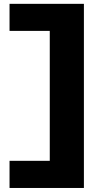

<svg xmlns="http://www.w3.org/2000/svg" viewBox="-20 -746 483 976"><path d="M28.5 209.5H406.5V-726.5H28.5V-589H233V71.5H28.5Z"/></svg>

Font: Anybody SemiExpanded ExtraBold
Style: Regular
Weight: 800
Width: 6
Version: Version 1.113;gftools[0.9.25]